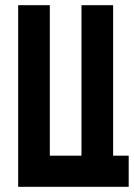

<svg xmlns="http://www.w3.org/2000/svg" viewBox="-20 -720 516 740"><path d="M172 -120H294V-700H416V-120H476V0H50V-700H172Z"/></svg>

Font: Tschichold
Style: Bold
Weight: 700
Designer: Peter Wiegel
Foundry: Peter Wiegel
Version: Version 1.000; ttfautohint (v1.3)